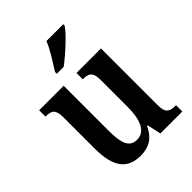

<svg xmlns="http://www.w3.org/2000/svg" viewBox="-219 -882 1008 1008"><g transform="rotate(-45 285.0 -378.0)"><path d="M222 -619V-606H273C327 -646 408 -721 430 -756V-766H305C288 -721 249 -663 222 -619ZM229 10C287 10 332 -10 363 -77H368L385 0H548V-47H542C507 -47 480 -53 480 -112V-536H298V-489H301C336 -489 362 -482 362 -421V-221C362 -126 337 -63 275 -63C219 -63 203 -110 203 -202V-536H21V-489H24C65 -489 85 -478 85 -420V-187C85 -50 132 10 229 10Z"/></g></svg>

Font: Noto Serif Bengali Condensed SemiBold
Style: Regular
Weight: 600
Width: 3
Designer: Juan Bruce, Universal Thirst, Indian Type Foundry and the Monotype Design Team.
Foundry: Monotype Imaging Inc.
Version: Version 2.003